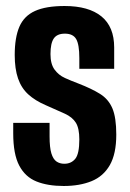

<svg xmlns="http://www.w3.org/2000/svg" viewBox="-20 -612 431 639"><path d="M192 7Q139 7 101.5 -8Q64 -23 44 -61Q24 -99 24 -168V-203Q55 -203 85 -203Q115 -203 145 -203V-158Q145 -121 151 -101.5Q157 -82 168 -74.5Q179 -67 194 -67Q217 -67 230.5 -83.5Q244 -100 244 -148Q244 -185 232.5 -203.5Q221 -222 196 -233.5Q171 -245 132 -262Q97 -277 74 -298Q51 -319 40 -351Q29 -383 29 -429Q29 -487 44.5 -523Q60 -559 96.5 -575.5Q133 -592 195 -592Q275 -592 317.5 -557.5Q360 -523 360 -454V-383Q331 -383 302.5 -383Q274 -383 244 -383V-419Q244 -464 233.5 -482Q223 -500 196 -500Q170 -500 159 -484Q148 -468 148 -432Q148 -399 161.5 -380.5Q175 -362 196 -352.5Q217 -343 241 -334Q285 -317 313 -299.5Q341 -282 354 -251.5Q367 -221 367 -164Q367 -100 345.5 -62.5Q324 -25 284.5 -9Q245 7 192 7Z"/></svg>

Font: Alumni Sans Thin
Style: Bold
Weight: 700
Version: Version 1.018